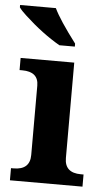

<svg xmlns="http://www.w3.org/2000/svg" viewBox="-59 -802 466 838"><g transform="rotate(5 173.5 -383.0)"><path d="M252 -118.2Q252 -53.2 323.2 -53.2H335V0H17.1V-53.2H28.8Q100.1 -53.2 100.1 -118.2V-421.9Q100.1 -482.9 28.8 -482.9H17.1V-536.1H252ZM248.5 -606H180.7Q103.5 -650.4 25.4 -722.7Q3.9 -742.2 -5.4 -755.9V-766.1H151.4Q174.8 -716.3 248.5 -619.1Z"/></g></svg>

Font: DroidSerif-Bold
Style: Bold
Weight: 700
Foundry: Ascender Corporation
Version: Version 1.00 build 112